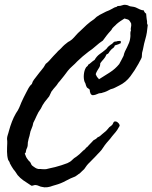

<svg xmlns="http://www.w3.org/2000/svg" viewBox="-20 -761 646 814"><path d="M589.8 -716.8Q591.8 -708 599.6 -703.1L601.1 -687Q601.6 -683.1 602.1 -679Q602.5 -674.8 603.5 -670.9V-662.6Q603.5 -658.2 606.4 -655.3Q603.5 -620.1 597.2 -599.1Q593.8 -588.4 591.1 -576.2Q588.4 -564 585.9 -550.8Q585.4 -547.4 583.5 -541.5Q582 -537.1 582 -532.2Q581.1 -527.3 581.5 -525.4Q582 -523.4 581.1 -518.6Q578.6 -511.7 575.2 -505.9Q573.2 -502.4 571.3 -498.8Q569.3 -495.1 567.4 -491.2Q551.8 -462.9 532.7 -437.5Q513.7 -412.1 485.4 -398.4Q473.6 -393.1 467.3 -389.2Q460.4 -385.3 449.2 -382.8Q442.4 -378.9 433.1 -374.5Q423.8 -370.1 415 -368.2Q411.6 -366.2 407.2 -366.2Q404.3 -366.2 399.4 -365.2L391.1 -361.8Q389.2 -361.3 387.7 -360.6Q386.2 -359.9 384.8 -359.4Q377.4 -357.4 373 -357.4Q366.2 -358.4 363.3 -365.7Q360.4 -373 360.4 -380.9Q356 -385.3 351.6 -387.7Q347.2 -390.1 344.7 -398.4Q341.8 -409.2 340.8 -410.2Q339.4 -411.6 338.9 -413.1Q334 -426.8 335.4 -443.8Q336.9 -460.9 342.8 -471.7Q345.2 -477.1 348.6 -479Q353 -481.4 353.5 -486.3Q360.8 -490.7 367.2 -496.6Q373.5 -502.4 380.9 -506.8Q389.6 -522.5 403.3 -532.2Q415.5 -540.5 427.7 -550.8Q432.1 -554.2 434.1 -557.6Q437 -562 441.4 -565.4Q444.8 -568.8 448.2 -570.8Q453.1 -573.7 455.1 -575.2L462.9 -583Q466.3 -585 470.7 -585Q475.1 -585 478.5 -586.9Q492.2 -588.9 492.2 -585.4V-578.1Q483.4 -572.8 466.8 -568.4Q464.4 -560.1 458.5 -556.6Q453.6 -553.7 447.3 -545.9Q445.3 -543.5 443.6 -541.3Q441.9 -539.1 440.9 -536.6Q439 -532.7 431.6 -530.3Q426.3 -517.6 419.4 -510.3Q411.6 -502 405.3 -493.2Q405.3 -482.4 400.9 -475.1Q396.5 -467.8 391.6 -460Q389.6 -456.1 387.7 -452.1Q385.7 -448.2 385.7 -446.3Q386.2 -445.3 387 -444.1Q387.7 -442.9 388.2 -440.9Q389.6 -437 391.6 -434.6Q393.1 -432.6 396 -429.7Q398.9 -426.8 399.4 -424.8Q422.9 -439.5 445.8 -454.1Q468.8 -468.8 485.4 -489.3Q490.2 -498 494.6 -506.3Q499 -514.6 503.9 -524.4Q505.9 -534.2 509.8 -543Q513.7 -551.8 518.6 -560.5Q523.4 -570.3 527.3 -580.1Q531.2 -589.8 532.2 -600.6Q532.7 -604.5 533 -608.6Q533.2 -612.8 532.7 -617.7Q532.2 -626.5 535.2 -631.8Q533.2 -637.2 535.2 -645Q537.1 -651.9 536.1 -661.1Q529.3 -675.8 522.5 -678.2Q515.6 -680.7 507.8 -682.6Q500 -677.7 491.2 -671.9Q482.4 -666 474.6 -659.2Q471.7 -656.2 468.8 -653.3Q465.8 -650.4 462.4 -647.5Q455.6 -641.6 452.1 -633.8Q439.5 -620.1 431.6 -609.9Q423.8 -599.6 416 -588.9Q400.9 -579.1 385.7 -565.4Q370.6 -551.8 355.5 -542Q342.8 -532.2 330.6 -522Q318.4 -511.7 307.6 -501Q302.7 -495.6 297.6 -490.7Q292.5 -485.8 287.1 -481Q275.9 -471.2 267.6 -460.9Q252.4 -439.9 233.4 -417Q228 -411.6 224.6 -406.2Q221.2 -400.4 215.8 -394.5Q210.9 -389.6 206.5 -383.8Q204.6 -380.9 202.4 -378.2Q200.2 -375.5 198.2 -373Q196.3 -369.6 193.4 -362.8Q190.4 -356 188.5 -352.5Q178.7 -340.8 169.4 -328.6Q160.2 -316.4 153.3 -300.8Q142.1 -286.1 135.3 -270Q131.8 -262.2 128.4 -254.9Q125 -247.6 121.1 -240.2Q119.1 -227.1 113.8 -215.8Q108.4 -204.6 106.4 -191.4Q106 -188 105 -184.8Q104 -181.6 103 -178.2Q102.1 -174.8 101.1 -171.4Q100.1 -168 99.6 -164.1Q97.7 -158.2 97.7 -149.9Q97.7 -142.1 95.7 -136.7Q89.8 -124.5 89.8 -118.7Q89.8 -113.3 85 -110.4Q87.9 -102.5 90.3 -96.7Q92.8 -90.8 97.7 -85Q100.1 -81.1 103.5 -78.1Q106.9 -75.2 109.4 -71.3Q113.3 -61.5 115.7 -59.6Q118.2 -57.6 122.1 -54.7Q125 -52.7 129.4 -49.8Q133.8 -46.9 137.7 -45.9Q143.1 -43.9 147.9 -44.4Q151.4 -44.9 158.2 -43.9Q164.6 -43.9 167 -43.5Q169.4 -43 175.8 -43.9Q183.6 -45.9 194.3 -48.3Q205.1 -50.8 213.9 -52.7Q227.5 -56.6 240.7 -60.5Q253.9 -64.5 265.6 -69.3Q278.3 -74.7 286.1 -83Q293.9 -91.3 303.7 -96.7Q319.3 -108.4 325.7 -115.7Q332.5 -123 339.8 -127.9Q346.7 -136.7 347.7 -136.7Q348.6 -136.7 349.6 -137.7Q353 -141.6 356.2 -145Q359.4 -148.4 362.8 -151.9Q366.2 -155.3 369.4 -158.7Q372.6 -162.1 376 -166Q387.7 -171.4 393.6 -178.7Q401.9 -181.6 406.7 -186.5Q409.2 -189 412.1 -191.4Q415 -193.8 418 -196.3Q425.3 -201.7 428.7 -205.1Q432.6 -209 436 -212.9Q439.5 -216.8 443.4 -221.7Q445.8 -224.1 449.2 -226.1Q453.6 -229 457 -233.4Q458.5 -235.4 460.9 -241.2Q462.9 -246.1 467.8 -246.1Q473.6 -247.1 480.5 -240.7Q487.3 -234.4 487.3 -227.5Q478 -212.9 477.5 -210.9Q470.2 -200.2 462.9 -192.4Q459 -188 455.1 -183.1Q451.2 -178.2 447.3 -172.9Q439.5 -164.1 431.6 -154.8Q423.8 -145.5 417 -134.8Q411.1 -125 401.9 -115.7Q397.9 -111.8 393.6 -107.2Q389.2 -102.5 384.8 -97.7Q373.5 -85.4 359.9 -72.3Q348.1 -61.5 336.9 -43.9Q330.6 -37.6 327.1 -34.7Q323.7 -31.7 317.4 -25.4Q312 -22.5 308.1 -19Q304.2 -15.6 298.8 -12.7Q289.1 -9.3 279.1 -4.6Q269 0 259.3 5.4Q238.3 17.1 214.8 23.4Q209.5 24.9 203.9 26.6Q198.2 28.3 192.9 30.3Q182.1 33.7 168 33.2Q165 32.2 163.1 32.2Q161.1 32.2 157.2 31.2Q152.3 30.8 145 27.3Q137.7 23.9 130.9 23.4Q126 23.4 122.1 24.9Q118.7 26.4 113.3 26.4Q91.8 12.7 78.6 3.4Q65.4 -5.9 54.7 -18.6Q45.4 -32.7 43.9 -34.7Q42.5 -36.6 40.8 -38.6Q39.1 -40.5 37.1 -43Q29.3 -54.2 21.5 -69.3Q21.5 -72.8 19 -76.2Q17.6 -78.1 14.6 -83Q9.8 -99.1 9.8 -117.7Q9.8 -127 10 -135.7Q10.3 -144.5 10.7 -153.3Q11.2 -158.2 10.7 -162.6Q9.8 -168.5 9.8 -171.9Q9.8 -179.7 12.7 -188.5Q14.2 -192.9 15.4 -197Q16.6 -201.2 17.6 -205.1Q23.4 -226.6 30.8 -245.6Q38.1 -264.6 47.9 -281.2Q56.6 -293.5 61 -303.7Q63.5 -309.1 65.7 -314.7Q67.9 -320.3 70.3 -326.2Q75.2 -336.9 80.1 -347.2Q85 -357.4 90.8 -368.2Q95.7 -377.9 101.1 -387.7Q106.4 -397.5 115.2 -405.3Q118.2 -416 124 -423.3Q127 -427.2 129.9 -430.9Q132.8 -434.6 135.7 -438.5Q140.6 -445.3 145.8 -451.7Q150.9 -458 155.8 -463.9Q165.5 -474.6 173.8 -490.2Q181.6 -496.1 188 -502.9Q194.3 -509.8 200.2 -516.6Q203.6 -520.5 206.8 -523.9Q210 -527.3 213.4 -530.8Q216.8 -534.2 220 -537.6Q223.1 -541 226.6 -544.9Q230.5 -547.9 233.9 -551.3Q237.3 -554.7 240.2 -557.6Q247.1 -565.4 253.9 -571.3Q260.7 -577.1 268.6 -583Q275.4 -585.9 285.2 -593.8Q289.6 -598.1 293.9 -602.5Q298.3 -606.9 302.2 -611.8Q306.2 -616.7 310.5 -620.8Q314.9 -625 319.3 -628.9Q333 -642.6 347.7 -655.8Q362.3 -668.9 378.9 -679.7Q388.7 -690.4 402.3 -697.8Q416 -705.1 429.7 -711.9Q437.5 -714.8 442.9 -717.3Q448.2 -719.7 455.1 -723.6Q466.3 -730.5 470.7 -731Q475.6 -731.4 478.5 -735.4Q490.7 -735.4 499 -738.8Q507.3 -742.2 518.6 -739.3Q522 -738.8 525.4 -736.8Q529.3 -734.9 531.2 -734.4Q549.8 -732.4 557.6 -728.5Q565.4 -724.6 572.8 -721.2Q580.1 -717.8 589.8 -716.8Z"/></svg>

Font: Freehand
Style: Regular
Weight: 400
Designer: Danh Hong
Version: Version 8.001; ttfautohint (v1.8.3)